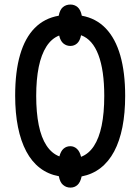

<svg xmlns="http://www.w3.org/2000/svg" viewBox="-20 -790 632 865"><path d="M297.4 55.2Q278.3 55.2 264.2 43.2Q250 31.2 245.1 3.9Q196.8 -4.9 159.9 -33.2Q123 -61.5 98.4 -107.9Q73.7 -154.3 61 -217.5Q48.3 -280.8 48.3 -358.9Q48.3 -467.3 70.6 -543.5Q92.8 -619.6 136.5 -663.8Q180.2 -708 244.6 -719.2Q249.5 -746.1 263.4 -757.8Q277.3 -769.5 297.4 -769.5Q315.9 -769.5 329.6 -757.8Q343.3 -746.1 348.6 -719.2Q413.1 -707.5 456.5 -662.1Q500 -616.7 522 -540Q543.9 -463.4 543.9 -357.9Q543.9 -280.3 531.5 -217.3Q519 -154.3 494.4 -107.9Q469.7 -61.5 432.9 -33Q396 -4.4 347.7 4.9Q342.3 31.2 329.1 43.2Q315.9 55.2 297.4 55.2ZM247.6 -85.4Q253.9 -109.4 266.6 -120.4Q279.3 -131.3 296.9 -131.3Q313.5 -131.3 326.4 -119.6Q339.4 -107.9 345.2 -83.5Q379.9 -96.7 403.1 -132.1Q426.3 -167.5 438 -224.1Q449.7 -280.8 449.7 -357.9Q449.7 -473.1 423.3 -542.7Q397 -612.3 345.2 -631.3Q340.3 -606 327.4 -594.5Q314.5 -583 296.9 -583Q279.3 -583 265.6 -594.2Q252 -605.5 246.6 -629.9Q212.4 -616.7 189.2 -580.6Q166 -544.4 154.5 -488.3Q143.1 -432.1 143.1 -357.9Q143.1 -283.2 154.5 -226.6Q166 -169.9 189.5 -134.3Q212.9 -98.6 247.6 -85.4Z"/></svg>

Font: Open Sans Condensed Medium
Style: Regular
Weight: 500
Width: 3
Designer: Monotype Design Team
Foundry: Monotype Imaging Inc.
Version: Version 3.000